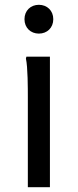

<svg xmlns="http://www.w3.org/2000/svg" viewBox="-20 -780 324 800"><path d="M142 -640C176 -640 202 -664 202 -700C202 -736 176 -760 142 -760C108 -760 82 -736 82 -700C82 -664 108 -640 142 -640ZM96 -372V0H188V-544H90L88 -536C96 -500 96 -412 96 -372Z"/></svg>

Font: Kufam Arabic Latin Roman Normal
Style: Regular
Weight: 400
Designer: Wael Morcos & Artur Schmal
Version: Version 1.200;PS 001.200;hotconv 1.0.88;makeotf.lib2.5.64775